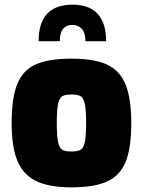

<svg xmlns="http://www.w3.org/2000/svg" viewBox="-20 -800 614 825"><path d="M30 -271Q30 -380 54.5 -439.5Q79 -499 134 -523.5Q189 -548 287 -548Q385 -548 440 -522.5Q495 -497 519.5 -437Q544 -377 544 -271Q544 -165 520.5 -106Q497 -47 442 -21Q387 5 287 5Q190 5 134.5 -22.5Q79 -50 54.5 -109.5Q30 -169 30 -271ZM350 -272Q350 -328 344.5 -353.5Q339 -379 326.5 -386.5Q314 -394 287 -394Q260 -394 247.5 -386.5Q235 -379 229.5 -353.5Q224 -328 224 -272Q224 -215 229.5 -189.5Q235 -164 247.5 -156.5Q260 -149 287 -149Q314 -149 326.5 -156.5Q339 -164 344.5 -189.5Q350 -215 350 -272ZM436 -623H347Q347 -660 331 -676.5Q315 -693 292 -693Q237 -693 237 -623H146Q146 -780 292 -780Q363 -780 399.5 -740.5Q436 -701 436 -623Z"/></svg>

Font: Exo Black
Style: Regular
Weight: 900
Designer: Natanael Gama
Foundry: Natanael Gama
Version: Version 1.500; ttfautohint (v1.6)